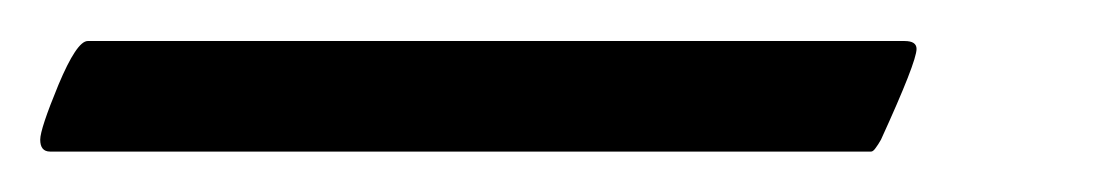

<svg xmlns="http://www.w3.org/2000/svg" viewBox="-58 -33 542 95"><path d="M-38.1 36.1Q-38.1 30.8 -29.1 9Q-20 -12.7 -14.6 -12.7H389.6Q395.5 -12.7 395.5 -8.8Q395.5 -2.4 377.9 36.1Q376.5 38.6 375.2 40.3Q374 42 373 42H372.1H-33.2Q-38.1 42 -38.1 36.1Z"/></svg>

Font: Amiri
Style: Slanted
Weight: 400
Italic angle: 9°
Designer: Khaled Hosny
Version: Version 000.107